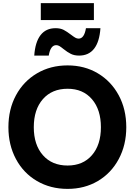

<svg xmlns="http://www.w3.org/2000/svg" viewBox="-20 -1199 865 1233"><path d="M34 -382Q34 -497 82.5 -587Q131 -677 217.5 -728Q304 -779 414 -779Q523 -779 608.5 -728Q694 -677 742.5 -587Q791 -497 791 -382Q791 -268 742.5 -177.5Q694 -87 608.5 -36.5Q523 14 414 14Q304 14 217.5 -36.5Q131 -87 82.5 -177.5Q34 -268 34 -382ZM414 -136Q513 -136 570.5 -202.5Q628 -269 628 -382Q628 -495 570.5 -562Q513 -629 414 -629Q314 -629 255.5 -562.5Q197 -496 197 -382Q197 -269 255.5 -202.5Q314 -136 414 -136ZM337 -1018Q368 -1018 389 -1007Q410 -996 436 -976Q453 -963 463.5 -957Q474 -951 485 -951Q521 -951 532 -1018H625Q619 -931 584.5 -886.5Q550 -842 488 -842Q457 -842 435 -853Q413 -864 388 -884Q372 -897 362 -903Q352 -909 341 -909Q304 -909 293 -842H200Q206 -929 240.5 -973.5Q275 -1018 337 -1018ZM583 -1179V-1070H242V-1179Z"/></svg>

Font: Application
Style: Bold
Weight: 700
Designer: Wei Huang
Foundry: Wei Huang
Version: Version 0.012